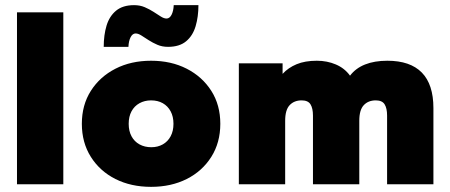

<svg xmlns="http://www.w3.org/2000/svg" viewBox="-20 -716 1750 746"><path d="M46 0V-668H226V0Z M567 10Q489 10 428.5 -20.5Q368 -51 333 -106.5Q298 -162 298 -235Q298 -308 333 -363Q368 -418 428.5 -449Q489 -480 567 -480Q645 -480 705.5 -449Q766 -418 801 -363Q836 -308 836 -235Q836 -162 801 -106.5Q766 -51 705.5 -20.5Q645 10 567 10ZM568 -144Q593 -144 612.5 -155Q632 -166 643 -186.5Q654 -207 654 -235Q654 -263 643 -283.5Q632 -304 612.5 -315Q593 -326 567 -326Q542 -326 522 -315Q502 -304 491 -283.5Q480 -263 480 -235Q480 -207 491 -186.5Q502 -166 522 -155Q542 -144 568 -144ZM383 -534Q383 -580 394 -616.5Q405 -653 431 -674.5Q457 -696 501 -696Q524 -696 542.5 -688Q561 -680 576.5 -670Q592 -660 604.5 -652Q617 -644 627 -644Q639 -644 646.5 -658.5Q654 -673 655 -696H751Q751 -651 740 -614Q729 -577 703 -555.5Q677 -534 633 -534Q610 -534 591.5 -542Q573 -550 557.5 -560Q542 -570 529.5 -578Q517 -586 507 -586Q495 -586 487.5 -571.5Q480 -557 479 -534Z M908 0V-470H1078V-429Q1100 -453 1132.5 -466.5Q1165 -480 1211 -480Q1251 -480 1285 -465.5Q1319 -451 1340 -422Q1362 -451 1398.5 -465.5Q1435 -480 1485 -480Q1574 -480 1619 -434Q1664 -388 1664 -296V0H1484V-267Q1484 -295 1474.5 -310.5Q1465 -326 1440 -326Q1411 -326 1393.5 -307.5Q1376 -289 1376 -247V0H1196V-267Q1196 -295 1186.5 -310.5Q1177 -326 1152 -326Q1123 -326 1105.5 -307.5Q1088 -289 1088 -247V0Z"/></svg>

Font: Gantari Black
Style: Regular
Weight: 900
Version: Version 1.000